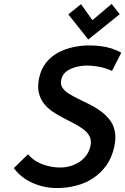

<svg xmlns="http://www.w3.org/2000/svg" viewBox="-20 -940 634 972"><path d="M586 -868 545 -920 448 -838 390 -919 326 -867 427 -740ZM547 -581 594 -673Q572 -686 545 -694.5Q518 -703 489 -706.5Q460 -710 432 -710Q392 -710 351.5 -701.5Q311 -693 275 -674Q239 -655 213.5 -623Q188 -591 178 -545Q169 -502 176.5 -470.5Q184 -439 202.5 -415.5Q221 -392 247 -374.5Q273 -357 301.5 -342.5Q330 -328 356.5 -314Q383 -300 403.5 -284.5Q424 -269 434 -248.5Q444 -228 438 -201Q432 -174 417 -153.5Q402 -133 381 -119.5Q360 -106 335.5 -99Q311 -92 286 -92Q254 -92 223.5 -99.5Q193 -107 167 -121.5Q141 -136 122 -159L50 -89Q73 -57 107 -34.5Q141 -12 182.5 0Q224 12 267 12Q318 12 365 0Q412 -12 451.5 -38Q491 -64 519 -103.5Q547 -143 559 -199Q568 -243 561 -276.5Q554 -310 534.5 -334.5Q515 -359 489 -378Q463 -397 433.5 -411.5Q404 -426 376.5 -439.5Q349 -453 327.5 -466.5Q306 -480 295.5 -497Q285 -514 290 -536Q294 -557 308 -571Q322 -585 341.5 -593Q361 -601 381 -604.5Q401 -608 418 -608Q441 -608 463.5 -605Q486 -602 507 -596Q528 -590 547 -581Z"/></svg>

Font: Advent Pro
Style: Italic
Weight: 400
Italic angle: -12°
Designer: VivaRado, Andreas Kalpakidis
Foundry: VivaRado, Andreas Kalpakidis
Version: Version 3.000